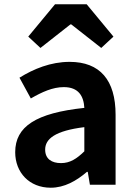

<svg xmlns="http://www.w3.org/2000/svg" viewBox="-20 -863 631 897"><path d="M112 -692 169 -639 309 -749H313L453 -639L510 -692L385 -843H237ZM217 14C281 14 337 -18 386 -60H390L400 0H520V-327C520 -489 447 -574 305 -574C217 -574 137 -541 71 -500L124 -403C176 -433 226 -456 278 -456C347 -456 371 -414 374 -359C148 -335 51 -272 51 -152C51 -57 117 14 217 14ZM265 -101C222 -101 191 -120 191 -164C191 -214 237 -252 374 -269V-156C338 -121 307 -101 265 -101Z"/></svg>

Font: Noto Sans JP
Style: Bold
Weight: 700
Designer: Ryoko NISHIZUKA  (kana, bopomofo & ideographs); Paul D. Hunt (Latin, Greek & Cyrillic); Sandoll Communications , Soo-you
Foundry: Adobe
Version: Version 2.002;hotconv 1.0.116;makeotfexe 2.5.65601